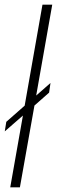

<svg xmlns="http://www.w3.org/2000/svg" viewBox="-24 -805 244 825"><path d="M-3.5 -240.5 74.5 -308.5 20 0H61.5L124 -351.5L187 -407L193 -448.5L131.5 -394.5L200.5 -785H158.5L82 -351L3 -281.5Z"/></svg>

Font: Anybody Thin ExtraLight
Style: Italic
Weight: 250
Italic angle: -10°
Version: Version 1.113;gftools[0.9.25]